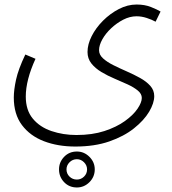

<svg xmlns="http://www.w3.org/2000/svg" viewBox="-20 -596 761 849"><path d="M41 -165Q41 -198 51 -244Q61 -290 92 -355L137 -336Q94 -242 94 -169Q94 -109 125 -71.5Q156 -34 207.5 -16.5Q259 1 318 1Q388 1 441.5 -16.5Q495 -34 532 -60.5Q569 -87 588 -115Q607 -143 607 -163Q607 -181 589.5 -195.5Q572 -210 545 -222.5Q518 -235 487 -248Q456 -261 428.5 -277.5Q401 -294 384 -315.5Q367 -337 367 -366Q367 -400 385.5 -436.5Q404 -473 435.5 -504.5Q467 -536 505.5 -556Q544 -576 584 -576Q620 -576 647.5 -565Q675 -554 690 -545L668 -500Q652 -509 629 -516.5Q606 -524 584 -524Q554 -524 525 -509Q496 -494 471.5 -471Q447 -448 432.5 -422Q418 -396 418 -374Q418 -354 435.5 -338Q453 -322 481 -308Q509 -294 540 -280.5Q571 -267 599 -251.5Q627 -236 644.5 -216.5Q662 -197 662 -171Q662 -140 639.5 -102Q617 -64 572.5 -28.5Q528 7 463 29.5Q398 52 313 52Q236 52 174.5 28.5Q113 5 77 -43Q41 -91 41 -165ZM320 233Q286 233 263.5 209.5Q241 186 241 153Q241 121 263.5 97.5Q286 74 320 74Q352 74 375.5 97.5Q399 121 399 153Q399 186 375.5 209.5Q352 233 320 233ZM320 198Q338 198 351.5 185Q365 172 365 153Q365 135 351.5 121.5Q338 108 320 108Q301 108 287.5 121.5Q274 135 274 153Q274 172 287.5 185Q301 198 320 198Z"/></svg>

Font: Noto Sans Arabic UI SmCn Lt
Style: Regular
Weight: 300
Width: 4
Designer: Monotype Design Team, Nadine Chahine and Nizar Qandah
Foundry: Monotype Imaging Inc.
Version: Version 2.010; ttfautohint (v1.8.4.7-5d5b)